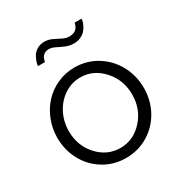

<svg xmlns="http://www.w3.org/2000/svg" viewBox="-172 -856 940 993"><g transform="rotate(-30 297.5 -360.0)"><path d="M230 -678.2Q214.8 -678.2 203.9 -671.6Q192.9 -665 188.2 -655.5Q183.6 -646 181.9 -639.6Q180.2 -633.3 180.2 -629.9H138.2Q138.2 -637.7 142.1 -650.9Q146 -664.1 155 -681.4Q164.1 -698.7 183.6 -710.9Q203.1 -723.1 229 -723.1Q252.4 -723.1 274.2 -712.6Q295.9 -702.1 316.2 -691.7Q336.4 -681.2 356.9 -681.2Q371.6 -681.2 382.8 -686Q394 -690.9 399.7 -697.3Q405.3 -703.6 408.7 -711.2Q412.1 -718.8 413.1 -723.1Q414.1 -727.5 414.1 -730H456.1Q456.1 -724.6 453.9 -715.3Q451.7 -706.1 444.8 -692.1Q438 -678.2 427.7 -666.5Q417.5 -654.8 399.2 -646.5Q380.9 -638.2 357.9 -638.2Q332.5 -638.2 309.3 -648.2Q286.1 -658.2 266.6 -668.2Q247.1 -678.2 230 -678.2ZM39.1 -258.8Q39.1 -313 58.6 -362.5Q78.1 -412.1 111.8 -449Q145.5 -485.8 193.8 -507.8Q242.2 -529.8 296.9 -529.8Q370.1 -529.8 429.9 -492.7Q489.7 -455.6 522.9 -393.6Q556.2 -331.5 556.2 -258.8Q556.2 -186.5 523.2 -125.2Q490.2 -64 430.4 -27.1Q370.6 9.8 296.9 9.8Q223.1 9.8 163.6 -27.1Q104 -64 71.5 -125.2Q39.1 -186.5 39.1 -258.8ZM296.9 -470.2Q246.1 -470.2 202.6 -441.9Q159.2 -413.6 133.5 -364.5Q107.9 -315.4 107.9 -257.8Q107.9 -170.9 163.3 -110.4Q218.8 -49.8 296.9 -49.8Q375 -49.8 430.9 -111.3Q486.8 -172.9 486.8 -259.8Q486.8 -346.7 430.9 -408.4Q375 -470.2 296.9 -470.2Z"/></g></svg>

Font: Rawline
Style: Regular
Weight: 400
Designer: Matt McInerney, Pablo Impallari, Rodrigo Fuenzalida
Foundry: Matt McInerney, Pablo Impallari, Rodrigo Fuenzalida
Version: Version 4.020;PS 004.020;hotconv 1.0.88;makeotf.lib2.5.64775